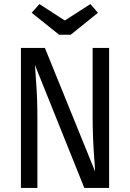

<svg xmlns="http://www.w3.org/2000/svg" viewBox="-20 -925 640 945"><path d="M152 -605Q152 -598 158 -518Q164 -438 164 -345V0H83V-689H201L448 -81L446 -117Q436 -240 436 -344V-689H517V0H395ZM462 -862 328 -754H271L136 -862L174 -905L299 -824L425 -905Z"/></svg>

Font: FiraDG Mono
Style: Regular
Weight: 400
Designer: Carrois Corporate & Edenspiekermann AG
Foundry: Carrois Corporate GbR & Edenspiekermann AG
Version: Version 3.206